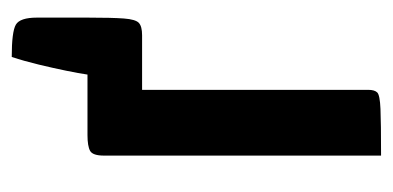

<svg xmlns="http://www.w3.org/2000/svg" viewBox="-191 -478 669 327"><g transform="rotate(-90 143.5 -314.5)"><path d="M42 0V-472Q42 -491 50 -495.5Q58 -500 77 -500H180Q182 -514 186.5 -536Q191 -558 197 -583Q203 -608 210 -629Q253 -629 265 -622Q277 -615 277 -586V-500Q277 -458 275.5 -438Q274 -418 268 -412.5Q262 -407 247 -407H154V-22Q154 -11 149.5 -6.5Q145 -2 121.5 -1Q98 0 42 0Z"/></g></svg>

Font: Yanone Kaffeesatz ExtraLight
Style: Regular
Weight: 200
Designer: Yanone (Cyrillic: Daniel Pouzeot, Huerta Tipografica, and Cyreal)
Foundry: Yanone
Version: Version 2.003